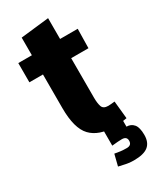

<svg xmlns="http://www.w3.org/2000/svg" viewBox="-207 -682 778 943"><g transform="rotate(-30 182.0 -210.0)"><path d="M319 -100 329 0Q314 3 298 5Q282 7 257 7Q169 7 125 -39Q81 -85 81 -200V-391H4V-500H81V-600L241 -618V-500H341L339 -391H241V-167Q241 -136 247.5 -116.5Q254 -97 282 -97Q291 -97 299 -98Q307 -99 319 -100ZM257 78Q250 78 233.5 79Q217 80 201 82V0H308V36Q333 36 348.5 54Q364 72 364 115Q364 157 339 177.5Q314 198 257 198Q231 198 212.5 193.5Q194 189 174 185L190 121Q206 124 221.5 126Q237 128 257 128Q285 128 285 102Q285 78 257 78Z"/></g></svg>

Font: Epunda Sans ExtraBold
Style: Regular
Weight: 800
Designer: Simon Atzbach
Foundry: typofactur
Version: Version 2.204; ttfautohint (v1.8.4.7-5d5b)